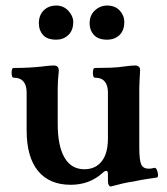

<svg xmlns="http://www.w3.org/2000/svg" viewBox="-20 -655 602 692"><path d="M378 17Q375 17 372 12Q369 7 369 -5V-28Q369 -39 363 -39Q357 -39 350 -32Q303 11 235 11Q158 11 117 -39Q76 -89 76 -185V-321Q76 -375 29 -375Q24 -375 22.5 -384Q21 -393 22.5 -401.5Q24 -410 29 -410Q60 -410 85.5 -411.5Q111 -413 129 -415Q158 -419 174 -419Q192 -419 192 -400Q190 -382 189 -366Q188 -350 188 -337V-209Q188 -129 212.5 -87Q237 -45 284 -45Q324 -45 346.5 -73.5Q369 -102 369 -156V-321Q369 -375 322 -375Q317 -375 315.5 -384Q314 -393 315.5 -401.5Q317 -410 322 -410Q351 -410 378.5 -411Q406 -412 424 -415Q441 -417 449.5 -418Q458 -419 466 -419Q485 -419 485 -402Q484 -382 483 -365.5Q482 -349 482 -337V-123Q482 -78 489 -62.5Q496 -47 516 -47Q526 -47 536 -50Q542 -51 545.5 -42.5Q549 -34 549.5 -25Q550 -16 545 -15Q537 -14 510.5 -10Q484 -6 462 -1Q441 2 423.5 6Q406 10 388 15Q385 16 382.5 16.5Q380 17 378 17ZM183 -512Q150 -512 135 -529Q120 -546 120 -571Q120 -600 137.5 -617.5Q155 -635 183 -635Q209 -635 226.5 -616Q244 -597 244 -576Q244 -545 226 -528.5Q208 -512 183 -512ZM366 -512Q334 -512 318.5 -529Q303 -546 303 -571Q303 -600 322 -617.5Q341 -635 366 -635Q395 -635 411.5 -617Q428 -599 428 -576Q428 -545 410.5 -528.5Q393 -512 366 -512Z"/></svg>

Font: Junicode SmExp
Style: Bold
Weight: 700
Width: 6
Designer: Peter S. Baker
Version: Version 2.205; ttfautohint (v1.8.4)